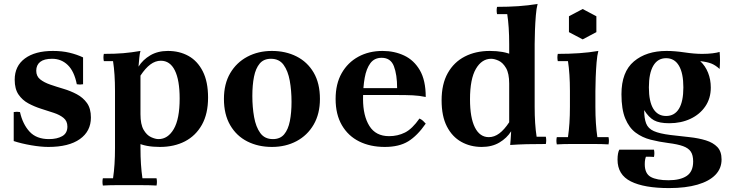

<svg xmlns="http://www.w3.org/2000/svg" viewBox="-20 -735 3720 980"><path d="M227 15Q189 15 139.5 6.5Q90 -2 50 -15V-163Q66 -166 82 -163Q96 -101 131 -63Q166 -25 230 -25Q271 -25 297.5 -40Q324 -55 324 -89Q324 -117 304.5 -133Q285 -149 254.5 -159Q224 -169 189.5 -180Q155 -191 124.5 -207.5Q94 -224 74.5 -252.5Q55 -281 55 -328Q55 -398 107 -436.5Q159 -475 250 -475Q297 -475 334.5 -466Q372 -457 404 -442V-305Q388 -302 372 -305Q359 -371 326 -403Q293 -435 246 -435Q205 -435 185 -419Q165 -403 165 -374Q165 -346 185 -330Q205 -314 237 -303Q269 -292 304.5 -281.5Q340 -271 372 -254Q404 -237 424 -209Q444 -181 444 -135Q444 -65 387.5 -25Q331 15 227 15Z M505 212Q501 193 505 175H557Q562 141 564.5 103Q567 65 567 20V-270Q567 -359 557 -423H510Q506 -442 510 -460Q568 -460 609 -463.5Q650 -467 697 -475Q693 -462 691 -439.5Q689 -417 687 -395L697 -350V20Q697 65 699.5 103Q702 141 707 175H779Q783 193 779 212Q745 210 702 210Q659 210 632 210Q605 210 572.5 210Q540 210 505 212ZM837 -475Q896 -475 942 -449.5Q988 -424 1015 -371Q1042 -318 1042 -237Q1042 -154 1010.5 -98Q979 -42 924 -13.5Q869 15 796 15Q724 15 680 -6.5Q636 -28 600 -62L697 -152Q697 -100 713 -72.5Q729 -45 751 -35Q773 -25 789 -25Q837 -25 867 -76.5Q897 -128 897 -232Q897 -326 872.5 -375.5Q848 -425 801 -425Q773 -425 747.5 -406Q722 -387 697 -349L687 -395Q709 -430 747 -452.5Q785 -475 837 -475Z M1363 -435Q1326 -435 1305.5 -410.5Q1285 -386 1276.5 -343.5Q1268 -301 1268 -245Q1268 -188 1277 -137.5Q1286 -87 1308.5 -56Q1331 -25 1373 -25L1368 15Q1298 15 1242.5 -13Q1187 -41 1155 -96Q1123 -151 1123 -230Q1123 -307 1155 -361.5Q1187 -416 1242.5 -445.5Q1298 -475 1368 -475ZM1373 -25Q1410 -25 1430.5 -49.5Q1451 -74 1459.5 -117Q1468 -160 1468 -215Q1468 -273 1459 -323Q1450 -373 1427.5 -404Q1405 -435 1363 -435L1368 -475Q1438 -475 1493.5 -447Q1549 -419 1581 -364.5Q1613 -310 1613 -230Q1613 -154 1581 -99Q1549 -44 1493.5 -14.5Q1438 15 1368 15Z M1944 15Q1870 15 1813.5 -13Q1757 -41 1725 -96Q1693 -151 1693 -230Q1693 -307 1724 -361.5Q1755 -416 1809 -445.5Q1863 -475 1933 -475Q1993 -475 2043 -451.5Q2093 -428 2123 -376.5Q2153 -325 2153 -240Q2120 -247 2086.5 -248.5Q2053 -250 2009 -250H1800V-285H2007Q2007 -354 1990.5 -397Q1974 -440 1928 -440Q1891 -440 1870.5 -412.5Q1850 -385 1841.5 -338Q1833 -291 1833 -230Q1833 -144 1865.5 -92Q1898 -40 1966 -40Q2010 -40 2047 -58.5Q2084 -77 2121 -130Q2132 -125 2139 -118.5Q2146 -112 2153 -104Q2110 -42 2063.5 -13.5Q2017 15 1944 15Z M2584 5Q2585 -4 2586.5 -23.5Q2588 -43 2589 -65L2579 -110V-510Q2579 -599 2569 -663H2517Q2513 -682 2517 -700Q2575 -700 2626 -703.5Q2677 -707 2724 -715Q2718 -693 2715 -656Q2712 -619 2710.5 -579.5Q2709 -540 2709 -510V-190Q2709 -101 2719 -37H2766Q2770 -19 2766 0Q2708 0 2668 1Q2628 2 2584 5ZM2439 15Q2381 15 2334.5 -11Q2288 -37 2261 -89.5Q2234 -142 2234 -223Q2234 -306 2265.5 -362Q2297 -418 2352.5 -446.5Q2408 -475 2480 -475Q2552 -475 2596 -454Q2640 -433 2676 -398L2579 -308Q2579 -360 2563 -387.5Q2547 -415 2525.5 -425Q2504 -435 2487 -435Q2439 -435 2409 -383.5Q2379 -332 2379 -228Q2379 -134 2404 -84.5Q2429 -35 2475 -35Q2503 -35 2528.5 -54Q2554 -73 2579 -111L2589 -65Q2567 -30 2529 -7.5Q2491 15 2439 15Z M3086 -35Q3090 -17 3086 2Q3052 0 3016.5 0Q2981 0 2954 0Q2927 0 2892 0Q2857 0 2822 2Q2818 -17 2822 -35H2879Q2884 -69 2886.5 -107Q2889 -145 2889 -190V-270Q2889 -359 2879 -423H2827Q2823 -442 2827 -460Q2885 -460 2936 -463.5Q2987 -467 3034 -475Q3028 -453 3025 -416Q3022 -379 3020.5 -339.5Q3019 -300 3019 -270V-190Q3019 -145 3021.5 -107Q3024 -69 3029 -35ZM2954 -689 3024 -652V-571L2954 -534L2884 -571V-652Z M3380 -143Q3423 -143 3445.5 -180Q3468 -217 3468 -289Q3468 -361 3445.5 -399.5Q3423 -438 3380 -438Q3337 -438 3314.5 -399.5Q3292 -361 3292 -289Q3292 -217 3314.5 -180Q3337 -143 3380 -143ZM3132 80Q3132 62 3134.5 49Q3137 36 3141 29H3318Q3322 47 3318 66Q3306 65 3296.5 65Q3287 65 3277 65Q3275 69 3273 79Q3271 89 3271 103Q3271 151 3301.5 168Q3332 185 3392 185Q3452 185 3485 163Q3518 141 3518 89Q3518 57 3506 39Q3494 21 3466.5 11Q3439 1 3391 -5Q3344 -11 3301 -22Q3258 -33 3224.5 -58Q3191 -83 3171.5 -130Q3152 -177 3152 -254Q3152 -368 3215.5 -421.5Q3279 -475 3382 -475Q3424 -475 3474 -467.5Q3524 -460 3564 -460Q3594 -460 3617.5 -463Q3641 -466 3653 -470Q3657 -430 3653 -383Q3631 -403 3610 -411Q3589 -419 3554 -423Q3580 -399 3594 -364Q3608 -329 3608 -288Q3608 -233 3580 -192Q3552 -151 3504 -128.5Q3456 -106 3396 -106Q3345 -106 3318 -121Q3291 -136 3268 -173Q3268 -131 3278 -105Q3288 -79 3317 -66Q3346 -53 3402 -46Q3453 -40 3499.5 -35Q3546 -30 3583 -18.5Q3620 -7 3641.5 15.5Q3663 38 3663 79Q3663 125 3631.5 157.5Q3600 190 3540 207.5Q3480 225 3395 225Q3268 225 3200 191Q3132 157 3132 80Z"/></svg>

Font: Poltawski Nowy
Style: Bold
Weight: 700
Designer: Adam Pótawski, Mateusz Machalski, Borys Kosmynka, Ania Wieluska
Foundry: Capitalics.wtf
Version: Version 1.001;gftools[0.9.25]